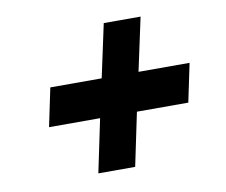

<svg xmlns="http://www.w3.org/2000/svg" viewBox="-59 -663 718 611"><g transform="rotate(-10 300.0 -357.0)"><path d="M212 -123 248 -295H83L109 -419H275L312 -591H431L394 -419H559L533 -295H367L331 -123Z"/></g></svg>

Font: Red Hat Mono
Style: Italic
Weight: 300
Italic angle: -12°
Monospace: yes
Designer: Pentagram, MCKL
Foundry: Pentagram, MCKL
Version: Version 1.023